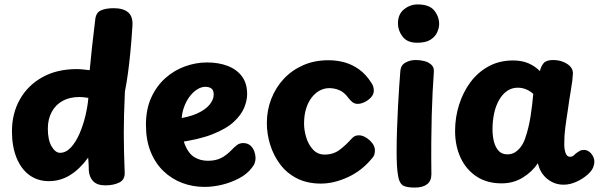

<svg xmlns="http://www.w3.org/2000/svg" viewBox="-20 -825 2716 867"><path d="M34 -232Q34 -313 70 -376.5Q106 -440 171.5 -476.5Q237 -513 327 -513Q339 -513 353.5 -511.5Q368 -510 385 -508Q390 -561 396 -616.5Q402 -672 410 -736Q413 -768 435.5 -778Q458 -788 494 -788Q537 -788 559 -769Q581 -750 578 -708Q574 -645 569 -592.5Q564 -540 558 -496Q552 -452 544 -411Q541 -346 540 -303Q539 -260 539 -223Q539 -184 540 -141Q541 -98 543 -47Q545 -14 519 -1Q493 12 456 12Q419 12 401 -6.5Q383 -25 381 -56Q381 -66 380.5 -76Q380 -86 379.5 -95.5Q379 -105 378 -113Q340 -61 296 -34Q252 -7 201 -7Q150 -7 112.5 -34.5Q75 -62 54.5 -113Q34 -164 34 -232ZM196 -244Q196 -193 213 -164Q230 -135 251 -135Q278 -135 300.5 -159.5Q323 -184 339.5 -222.5Q356 -261 366 -303.5Q376 -346 379 -383Q366 -385 356.5 -386Q347 -387 339 -387Q295 -387 263 -369.5Q231 -352 213.5 -319.5Q196 -287 196 -244Z M778 -181 773 -288Q831 -295 869 -312Q907 -329 926 -352Q945 -375 945 -398Q945 -418 934.5 -425.5Q924 -433 907 -433Q889 -433 870 -421Q851 -409 835.5 -388Q820 -367 810 -338.5Q800 -310 800 -276Q800 -209 815.5 -170.5Q831 -132 857.5 -115.5Q884 -99 919 -99Q953 -99 977.5 -111Q1002 -123 1026 -148Q1037 -160 1049.5 -169.5Q1062 -179 1078 -179Q1098 -179 1110.5 -168Q1123 -157 1128.5 -141Q1134 -125 1134 -111Q1134 -101 1130.5 -90Q1127 -79 1117 -67Q1096 -39 1060 -20Q1024 -1 983.5 9Q943 19 903 19Q850 19 802.5 1Q755 -17 718 -52.5Q681 -88 660 -140.5Q639 -193 639 -261Q639 -332 663 -384.5Q687 -437 727 -472.5Q767 -508 816 -525.5Q865 -543 915 -543Q968 -543 1009 -527Q1050 -511 1073 -479.5Q1096 -448 1096 -400Q1096 -372 1083 -339.5Q1070 -307 1036.5 -275.5Q1003 -244 940 -219Q877 -194 778 -181Z M1429 4Q1367 4 1321 -19.5Q1275 -43 1245 -83Q1215 -123 1200 -171.5Q1185 -220 1185 -270Q1185 -327 1205 -378.5Q1225 -430 1261.5 -469Q1298 -508 1349 -530.5Q1400 -553 1463 -553Q1501 -553 1535.5 -543.5Q1570 -534 1601 -512Q1632 -490 1657 -451Q1663 -442 1665.5 -433.5Q1668 -425 1668 -416Q1668 -399 1655.5 -385.5Q1643 -372 1626.5 -364Q1610 -356 1595 -356Q1582 -356 1572.5 -363Q1563 -370 1553 -383Q1535 -408 1513 -417.5Q1491 -427 1467 -427Q1444 -427 1423.5 -416Q1403 -405 1387 -384Q1371 -363 1362 -333.5Q1353 -304 1353 -267Q1353 -238 1362.5 -205.5Q1372 -173 1393 -150Q1414 -127 1446 -127Q1485 -127 1513 -148Q1541 -169 1566 -197Q1575 -207 1582.5 -210.5Q1590 -214 1601 -214Q1616 -214 1632.5 -204Q1649 -194 1661 -178.5Q1673 -163 1673 -146Q1673 -139 1671 -129.5Q1669 -120 1659 -109Q1614 -54 1551 -25Q1488 4 1429 4Z M1788 -507Q1791 -532 1812 -543Q1833 -554 1857 -554Q1878 -554 1897 -549Q1916 -544 1928.5 -532Q1941 -520 1939 -499Q1936 -456 1933.5 -408Q1931 -360 1929.5 -304.5Q1928 -249 1927.5 -183Q1927 -117 1928 -38Q1928 -8 1908.5 7Q1889 22 1853 22Q1812 22 1797.5 11Q1783 0 1778 -29Q1774 -50 1772.5 -77Q1771 -104 1771 -139Q1771 -193 1773 -246.5Q1775 -300 1777.5 -349.5Q1780 -399 1783 -439.5Q1786 -480 1788 -507ZM1777 -719Q1777 -761 1804.5 -783Q1832 -805 1866 -805Q1919 -805 1941 -777.5Q1963 -750 1963 -716Q1963 -700 1954.5 -680Q1946 -660 1924.5 -646Q1903 -632 1864 -632Q1819 -632 1798 -659.5Q1777 -687 1777 -719Z M2035 -234Q2035 -295 2053 -352Q2071 -409 2104.5 -454Q2138 -499 2186.5 -525.5Q2235 -552 2297 -552Q2336 -552 2365.5 -539.5Q2395 -527 2418 -504Q2423 -526 2435 -540Q2447 -554 2478 -554Q2514 -554 2541 -536.5Q2568 -519 2567 -492Q2566 -465 2558 -418.5Q2550 -372 2544 -327Q2542 -313 2538.5 -291Q2535 -269 2532.5 -247.5Q2530 -226 2529 -211Q2528 -196 2528 -173.5Q2528 -151 2534 -134Q2540 -117 2554 -117Q2562 -117 2568 -121Q2574 -125 2580 -132Q2590 -139 2597.5 -143.5Q2605 -148 2617 -148Q2631 -148 2642.5 -138.5Q2654 -129 2660.5 -113Q2667 -97 2661 -77Q2657 -58 2635 -38Q2613 -18 2583.5 -4.5Q2554 9 2525 9Q2496 9 2472 -3.5Q2448 -16 2431.5 -37.5Q2415 -59 2409 -88Q2383 -49 2340.5 -23Q2298 3 2245 3Q2179 3 2132 -28Q2085 -59 2060 -112.5Q2035 -166 2035 -234ZM2204 -241Q2204 -209 2211 -183.5Q2218 -158 2232.5 -143Q2247 -128 2271 -128Q2291 -128 2306 -137.5Q2321 -147 2333 -163.5Q2345 -180 2352 -202Q2360 -225 2366 -250Q2372 -275 2376 -301Q2380 -327 2383 -352Q2386 -377 2388 -401Q2374 -414 2356 -421.5Q2338 -429 2318 -429Q2291 -429 2270 -414.5Q2249 -400 2234 -374Q2219 -348 2211.5 -314Q2204 -280 2204 -241Z"/></svg>

Font: Playpen Sans
Style: Bold
Weight: 700
Designer: Laura Meseguer, Veronika Burian, José Scaglione
Foundry: TypeTogether
Version: Version 1.001